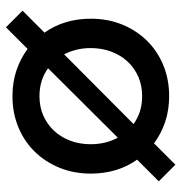

<svg xmlns="http://www.w3.org/2000/svg" viewBox="-2 -574 611 647"><g transform="rotate(-90 303.5 -250.5)"><path d="M303 14Q256 14 216 0.5Q176 -13 144 -37L72 35L16 -21L89 -94Q66 -126 54 -165.5Q42 -205 42 -250Q42 -307 61.5 -355Q81 -403 115.5 -438.5Q150 -474 198 -494Q246 -514 303 -514Q350 -514 390 -500.5Q430 -487 462 -463L535 -536L591 -480L517 -406Q540 -374 552 -334.5Q564 -295 564 -250Q564 -193 544.5 -145Q525 -97 490.5 -61.5Q456 -26 408 -6Q360 14 303 14ZM141 -250Q141 -200 163 -159L397 -394Q357 -423 303 -423Q267 -423 237.5 -410Q208 -397 186.5 -374Q165 -351 153 -319.5Q141 -288 141 -250ZM303 -77Q339 -77 368.5 -90Q398 -103 419.5 -126Q441 -149 453 -181Q465 -213 465 -250Q465 -276 459.5 -298Q454 -320 444 -340L209 -106Q249 -77 303 -77Z"/></g></svg>

Font: NT Somic Medium
Style: Regular
Weight: 500
Designer: Ravid Balaliev — lead type designer, mastering
Michael Voronin — secret advisor, marketing
Ivan Kovalenko — best boy
Foundry: NT Type
Version: Version 0.7